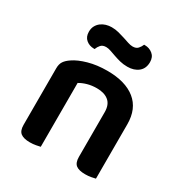

<svg xmlns="http://www.w3.org/2000/svg" viewBox="-163 -813 898 943"><g transform="rotate(30 286.0 -341.0)"><path d="M382 -305Q382 -348 357.5 -368Q333 -388 291 -388Q262 -388 237.5 -381Q213 -374 195 -363V-1Q186 1 171 4Q156 7 137 7Q102 7 85 -6Q68 -19 68 -52V-373Q68 -397 78 -412Q88 -427 109 -441Q138 -461 186 -474.5Q234 -488 292 -488Q395 -488 451.5 -442.5Q508 -397 508 -309V-1Q500 1 484.5 4Q469 7 451 7Q415 7 398.5 -6Q382 -19 382 -52ZM204 -684Q225 -684 244 -679Q263 -674 280 -668.5Q297 -663 312 -658Q327 -653 339 -653Q359 -653 369 -664.5Q379 -676 384 -689H389Q414 -689 433 -673.5Q452 -658 452 -629Q452 -593 428 -573.5Q404 -554 366 -554Q343 -554 323.5 -559Q304 -564 287 -570Q270 -576 255.5 -581Q241 -586 229 -586Q209 -586 199 -574.5Q189 -563 184 -549H180Q154 -549 135.5 -564.5Q117 -580 117 -609Q117 -628 124.5 -642Q132 -656 144.5 -665.5Q157 -675 172.5 -679.5Q188 -684 204 -684Z"/></g></svg>

Font: Baloo Paaji 2 SemiBold
Style: Regular
Weight: 600
Designer: Shuchita Grover, Noopur Datye and Ek Type
Foundry: Ek Type
Version: Version 1.640;hotconv 1.0.111;makeotfexe 2.5.65597; ttfautoh